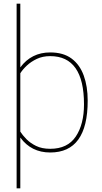

<svg xmlns="http://www.w3.org/2000/svg" viewBox="-20 -820 550 1040"><path d="M252 -14Q346 -14 390.5 -80.5Q435 -147 435 -255Q435 -516 252 -516Q211 -516 179.5 -501Q148 -486 125.5 -465Q103 -444 90 -423V-107Q102 -88 123 -66.5Q144 -45 175.5 -29.5Q207 -14 252 -14ZM90 200H70V-800H90V-455Q150 -536 252 -536Q323 -536 367.5 -503Q412 -470 433.5 -411Q455 -352 455 -275Q455 6 252 6Q149 6 90 -75Z"/></svg>

Font: Tanohe Sans Thin
Style: Regular
Weight: 100
Designer: Village Type and Design LLC & Cristiano Sobral
Foundry: Cooper Hewitt Smithsonian Design Museum
Version: Version 1.00;September 29, 2021;FontCreator 13.0.0.2655 64-b